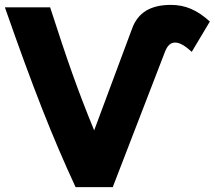

<svg xmlns="http://www.w3.org/2000/svg" viewBox="-39 -744 878 785"><path d="M422 21H270C176 -182 98 -379 -19 -714H166C235 -501 275 -384 346 -211L501 -627C525 -693 577 -724 660 -724C719 -724 767 -703 819 -656L745 -532C722 -553 698 -570 678 -570C661 -570 647 -562 635 -531Z"/></svg>

Font: Repo ExtraBold
Style: Bold
Weight: 700
Designer: Stefan Peev
Foundry: Context Ltd
Version: Version 1.502